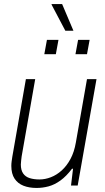

<svg xmlns="http://www.w3.org/2000/svg" viewBox="-20 -917 518 949"><path d="M161 12Q124 12 96 1Q68 -10 52 -34Q36 -58 36 -97Q36 -108 37.5 -119Q39 -130 41 -143L108 -526H154L87 -144Q86 -133 84.5 -123Q83 -113 83 -104Q83 -76 94.5 -59.5Q106 -43 127 -36.5Q148 -30 175 -30Q203 -30 231.5 -41Q260 -52 285 -74.5Q310 -97 328.5 -131.5Q347 -166 355 -213L410 -526H457L364 0H331L341 -83H336Q308 -46 279 -25Q250 -4 220.5 4Q191 12 161 12ZM199 -649 212 -720H269L256 -649ZM353 -649 366 -720H423L410 -649ZM303 -765 235 -894V-897H287L343 -765Z"/></svg>

Font: Archivo SemiCondensed Thin
Style: Italic
Weight: 250
Width: 4
Italic angle: -10°
Designer: Hector Gatti
Foundry: Omnibus-Type
Version: Version 2.001